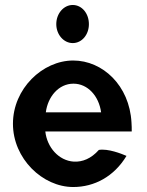

<svg xmlns="http://www.w3.org/2000/svg" viewBox="-20 -738 589 771"><path d="M206 -641C206 -599 236 -565 272 -565C309 -565 337 -599 337 -641C337 -684 309 -718 272 -718C236 -718 206 -684 206 -641ZM162 -210H509C509 -222 509 -234 508 -246C500 -395 392 -495 274 -495C151 -495 32 -382 32 -241C32 -101 151 13 274 13C359 13 438 -29 488 -112C467 -121 414 -142 377 -136C346 -101 311 -87 276 -89C216 -93 169 -146 162 -210ZM386 -287H164C172 -349 215 -402 275 -402C332 -402 377 -353 386 -287Z"/></svg>

Font: Bluebird
Style: Nrw
Weight: 400
Designer: Jasper
Foundry: Cannot Into Space Fonts
Version: Version 0.98